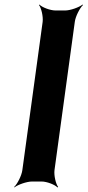

<svg xmlns="http://www.w3.org/2000/svg" viewBox="-20 -796 384 842"><path d="M219 -50 308 -700C311 -724 330 -761 344 -774L342 -776C327 -764 289 -750 265 -750H224C200 -750 164 -764 153 -776L151 -774C161 -761 170 -724 167 -700L78 -50C75 -26 56 11 42 24L43 26C58 14 97 0 121 0H162C186 0 221 14 232 26L235 24C225 11 216 -26 219 -50Z"/></svg>

Font: Asimov
Style: EdgeWideIt
Weight: 500
Designer: Google
Version: Version 2.000980: 2014